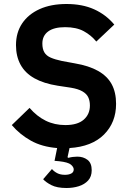

<svg xmlns="http://www.w3.org/2000/svg" viewBox="-20 -730 651 961"><path d="M306 -594Q250 -594 221 -572.5Q192 -551 192 -512Q192 -485 202 -468Q212 -451 234 -441.5Q256 -432 289 -425L354 -413Q425 -401 471 -375Q517 -349 539 -308.5Q561 -268 561 -210Q561 -117 500.5 -56.5Q440 4 328 11L318 57L322 60Q333 57 344.5 55.5Q356 54 367 54Q397 54 418 70Q439 86 439 122Q439 154 421 173.5Q403 193 374.5 202Q346 211 313 211Q265 211 237 196.5Q209 182 196 167L240 116Q250 128 266 136.5Q282 145 305 145Q324 145 336.5 138.5Q349 132 349 118Q349 106 335 94Q321 82 276 77L253 75L266 11Q190 5 134.5 -26Q79 -57 39 -104L128 -190Q164 -148 208.5 -126Q253 -104 307 -104Q368 -104 399 -131Q430 -158 430 -202Q430 -226 421.5 -243.5Q413 -261 392 -273Q371 -285 335 -291L269 -301Q199 -312 152.5 -338Q106 -364 83 -406Q60 -448 60 -504Q60 -567 91 -613Q122 -659 178.5 -684.5Q235 -710 313 -710Q392 -710 451 -683.5Q510 -657 552 -607L462 -522Q436 -554 399 -574Q362 -594 306 -594Z"/></svg>

Font: IBM Plex Sans SemiBold
Style: Regular
Weight: 600
Designer: Mike Abbink, Paul van der Laan, Pieter van Rosmalen
Foundry: Bold Monday
Version: Version 3.201